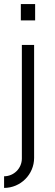

<svg xmlns="http://www.w3.org/2000/svg" viewBox="-27 -720 267 940"><path d="M145 -620V-700H75V-620ZM140 53V-500H80V56C80 104 41 143 -7 143V200C74 200 140 134 140 53Z"/></svg>

Font: Abel
Style: Regular
Weight: 400
Designer: Matthew Desmond
Foundry: Matthew Desmond
Version: Version 1.002